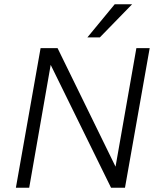

<svg xmlns="http://www.w3.org/2000/svg" viewBox="-20 -874 717 894"><path d="M595 -854 445 -700H387L514 -854ZM615 -650H677L562 0H497L216 -572L116 0H54L169 -650H248L518 -98Z"/></svg>

Font: Overused Grotesk Book
Style: Italic
Weight: 350
Italic angle: -10°
Version: Version 0.003